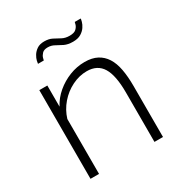

<svg xmlns="http://www.w3.org/2000/svg" viewBox="-171 -852 918 975"><g transform="rotate(-30 288.0 -365.0)"><path d="M503 0H453V-290Q453 -390 424.5 -436.5Q396 -483 334 -483Q290 -483 247.5 -462Q205 -441 173.5 -404.5Q142 -368 128 -322V0H78V-520H125V-396Q146 -436 181 -465.5Q216 -495 259 -512Q302 -529 348 -529Q391 -529 420.5 -513.5Q450 -498 468.5 -469Q487 -440 495 -397Q503 -354 503 -299ZM350 -647Q320 -647 299.5 -657Q279 -667 261.5 -677Q244 -687 223 -687Q201 -687 190.5 -676Q180 -665 176.5 -653Q173 -641 173 -639H139Q139 -643 142 -656Q145 -669 154 -684Q163 -699 179.5 -710.5Q196 -722 223 -722Q250 -722 269 -712Q288 -702 306.5 -692Q325 -682 350 -682Q377 -682 388.5 -693Q400 -704 403.5 -716Q407 -728 407 -730H442Q442 -726 438.5 -712.5Q435 -699 425 -684Q415 -669 397 -658Q379 -647 350 -647Z"/></g></svg>

Font: Raleway Thin Light
Style: Regular
Weight: 300
Version: Version 4.026